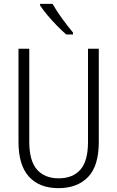

<svg xmlns="http://www.w3.org/2000/svg" viewBox="-20 -967 609 997"><path d="M493 -230Q493 -105 437 -47.5Q381 10 284 10Q184 10 130 -50Q76 -110 76 -230V-714H132V-231Q132 -132 172 -86.5Q212 -41 285 -41Q357 -41 397 -85.5Q437 -130 437 -230V-714H493ZM253 -947Q273 -911 303 -870Q333 -829 359 -798V-788H324Q302 -807 276 -833.5Q250 -860 226.5 -888Q203 -916 188 -939V-947Z"/></svg>

Font: Noto Sans Devanagari UI Condensed Light
Style: Regular
Weight: 300
Width: 3
Designer: Jelle Bosma - Monotype Design Team
Foundry: Monotype Imaging Inc.
Version: Version 2.004; ttfautohint (v1.8.4.7-5d5b)